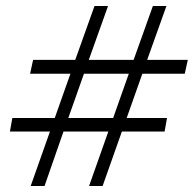

<svg xmlns="http://www.w3.org/2000/svg" viewBox="-20 -619 644 638"><path d="M82 -1 146 -182H13L21 -227H162L214 -374H80L90 -420H230L294 -599H339L275 -420H424L488 -599H533L469 -420H604L594 -374H453L401 -227H535L527 -182H385L321 -1H276L340 -182H191L128 -1ZM207 -227H356L408 -374H259Z"/></svg>

Font: Piazzolla SC
Style: Italic
Weight: 400
Italic angle: -11.3°
Designer: Juan Pablo del Peral
Foundry: Huerta Tipografica
Version: Version 1.330